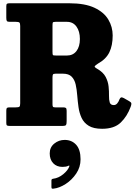

<svg xmlns="http://www.w3.org/2000/svg" viewBox="-20 -770 823 1174"><path d="M779 -117Q757.5 -58.5 718 -20.5Q678.5 17.5 604.5 17.5Q552 17.5 522.5 -0.8Q493 -19 479 -49Q465 -79 460 -115Q455 -151 452.2 -187Q449.5 -223 442.8 -253Q436 -283 418.2 -301.2Q400.5 -319.5 364.5 -319.5H321Q306.5 -319.5 303.8 -314.5Q301 -309.5 301 -295V-133Q301 -121 303.8 -117.2Q306.5 -113.5 318 -113.5H366.5Q379 -113.5 383.2 -109.5Q387.5 -105.5 387.5 -92V-30Q387.5 -11.5 383.8 -5.8Q380 0 361 0H38.5Q26.5 0 22.5 -3.2Q18.5 -6.5 18.5 -18V-93Q18.5 -106 22.2 -109.8Q26 -113.5 38.5 -113.5H76.5Q93.5 -113.5 98.5 -117.5Q103.5 -121.5 103.5 -138.5V-611.5Q103.5 -628.5 98.2 -632.5Q93 -636.5 77 -636.5H40Q25 -636.5 21.8 -641.8Q18.5 -647 18.5 -661.5V-731.5Q18.5 -743.5 22.5 -746.8Q26.5 -750 39 -750H404Q499.5 -750 557.8 -722.5Q616 -695 642.5 -650.2Q669 -605.5 669 -553Q669 -492.5 648.8 -450.5Q628.5 -408.5 579 -381Q563.5 -371 559.5 -365.5Q555.5 -360 574 -349.5Q611 -328.5 626 -299.8Q641 -271 644 -241Q647 -211 646.5 -185.2Q646 -159.5 651 -143.5Q656 -127.5 676 -127.5Q698 -127.5 711 -163.5Q715.5 -173 720.8 -174.5Q726 -176 737.5 -170L771.5 -150.5Q782.5 -144.5 783.2 -137.2Q784 -130 779 -117ZM323.5 -430.5H389.5Q426.5 -430.5 447.5 -457.8Q468.5 -485 468.5 -531.5Q468.5 -578.5 447.5 -607.5Q426.5 -636.5 389.5 -636.5H320Q305 -636.5 303 -632.2Q301 -628 301 -612.5V-454Q301 -436.5 303.5 -433.5Q306 -430.5 323.5 -430.5ZM284 168Q284 130.5 311.8 108Q339.5 85.5 375.5 85.5Q418.5 85.5 445.5 115Q472.5 144.5 472.5 204Q472.5 252 446.2 291Q420 330 381.8 354.8Q343.5 379.5 307.5 383.5Q300 384.5 297.2 382.8Q294.5 381 294.5 372.5V333Q294.5 324.5 304.5 323Q338 319 367 295Q396 271 404 247Q406 239.5 397.5 244Q384.5 250.5 362 250.5Q326.5 250.5 305.2 228Q284 205.5 284 168Z"/></svg>

Font: Besley* Narrow Heavy
Style: Regular
Weight: 800
Width: 4
Designer: Owen Earl
Foundry: indestructible type*
Version: Version 3.000; ttfautohint (v1.8.3)